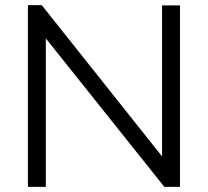

<svg xmlns="http://www.w3.org/2000/svg" viewBox="-20 -730 812 750"><path d="M159 -580V0H89V-710H143L613 -119V-709H683V0H622Z"/></svg>

Font: IngvarSans
Style: Regular
Weight: 400
Version: Version 1.000